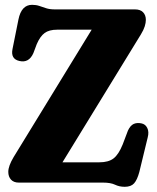

<svg xmlns="http://www.w3.org/2000/svg" viewBox="-20 -738 635 776"><path d="M549.5 -599 232.5 -82H381.5Q418.5 -82 439 -97.8Q459.5 -113.5 476 -154.5L497 -210Q506.5 -230.5 519.8 -236.8Q533 -243 551 -239.5Q567.5 -236.5 575.2 -220.8Q583 -205 577 -182.5L543 -42.5Q534.5 -11 522 3Q509.5 17 484 17Q462.5 17 444.8 8.5Q427 0 396 0H56Q35.5 0 24.5 -12Q13.5 -24 13.5 -43.5Q13.5 -67 35 -103L350.5 -618H211Q178.5 -618 160.2 -604.5Q142 -591 128.5 -559.5L115 -523.5Q97 -482.5 58.5 -491.5Q22.5 -499.5 30.5 -539.5L54.5 -659Q66.5 -718.5 109.5 -718.5Q126 -718.5 139 -714Q152 -709.5 166.5 -704.8Q181 -700 202.5 -700H526Q547 -700 558.2 -688.5Q569.5 -677 569.5 -657.5Q569.5 -646 565 -631.5Q560.5 -617 549.5 -599Z"/></svg>

Font: Fraunces 144pt SuperSoft
Style: Bold
Weight: 700
Version: Version 1.000;[b76b70a41]